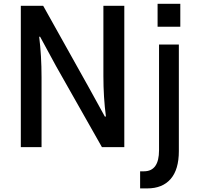

<svg xmlns="http://www.w3.org/2000/svg" viewBox="-20 -790 1065 1031"><path d="M91.8 0V-758.8H211.9L457 -320.3L543 -164.1H548.8Q535.2 -266.6 535.2 -381.8V-758.8H647.5V0H527.3L281.2 -434.6L195.3 -592.8H190.4Q203.1 -491.2 203.1 -375V0ZM826.2 -646.5V-769.5H948.2V-646.5ZM732.4 129.9H752.9Q834 129.9 834 16.6V-550.8H940.4V21.5Q940.4 120.1 896.5 170.9Q852.5 221.7 770.5 221.7H732.4Z"/></svg>

Font: Gothic A1 SemiBold
Style: Regular
Weight: 600
Version: Version 2.50